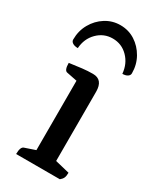

<svg xmlns="http://www.w3.org/2000/svg" viewBox="-179 -751 672 810"><g transform="rotate(30 157.0 -345.5)"><path d="M47 0Q47 -36 63 -40L113 -57V-395L63 -405Q47 -407 47 -444Q82 -449 108 -452Q134 -455 159 -455Q208 -455 208 -396V-59L278 -42Q278 -26 274 -17Q270 -8 260 0ZM157 -691Q197 -691 229 -670.5Q261 -650 280.5 -615.5Q300 -581 300 -539Q300 -529 290.5 -523Q281 -517 266 -517Q262 -564 231.5 -595Q201 -626 157 -626Q114 -626 83 -595Q52 -564 49 -517Q33 -517 23.5 -523Q14 -529 14 -539Q14 -581 33.5 -615.5Q53 -650 85.5 -670.5Q118 -691 157 -691Z"/></g></svg>

Font: Petrona Medium
Style: Regular
Weight: 500
Designer: Ringo R. Seeber
Foundry: Ringo R. Seeber
Version: Version 2.001; ttfautohint (v1.8.3)